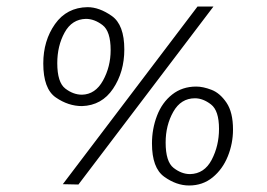

<svg xmlns="http://www.w3.org/2000/svg" viewBox="-20 -566 819 590"><path d="M221 1 173 0 587 -546H636ZM232 -240Q190 -240 151.5 -266.5Q113 -293 113 -371Q113 -441 149 -492Q185 -543 249 -544Q285 -544 323.5 -517Q362 -490 362 -414Q362 -345 327.5 -293.5Q293 -242 232 -240ZM232 -275Q273 -276 296.5 -318.5Q320 -361 320 -412Q320 -470 295 -489Q270 -508 244 -508Q201 -507 178.5 -466Q156 -425 156 -372Q156 -313 180.5 -294Q205 -275 232 -275ZM561 4Q522 4 484.5 -23Q447 -50 447 -125Q447 -170 462.5 -210.5Q478 -251 509 -275.5Q540 -300 583 -300Q604 -300 630 -290Q656 -280 676 -250.5Q696 -221 696 -168Q696 -125 680 -85.5Q664 -46 633.5 -21Q603 4 561 4ZM564 -31Q608 -32 630.5 -75Q653 -118 653 -170Q653 -226 628.5 -245Q604 -264 579 -264Q536 -264 512.5 -222.5Q489 -181 489 -128Q489 -69 513.5 -50Q538 -31 564 -31Z"/></svg>

Font: Josefin Sans Light
Style: Italic
Weight: 300
Italic angle: -7°
Designer: Santiago Orozco
Foundry: Typemade
Version: Version 2.000